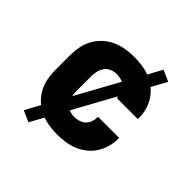

<svg xmlns="http://www.w3.org/2000/svg" viewBox="-170 -730 940 940"><g transform="rotate(45 300.0 -260.0)"><path d="M297 8Q267 8 237.5 3Q208 -2 180.5 -14.5Q153 -27 131 -47.5Q109 -68 94.5 -94.5Q80 -121 74.5 -150.5Q69 -180 69 -210V-310Q69 -340 74.5 -369.5Q80 -399 94.5 -425.5Q109 -452 131 -472.5Q153 -493 180.5 -505.5Q208 -518 237.5 -523Q267 -528 297 -528Q325 -528 353.5 -524Q382 -520 408 -509.5Q434 -499 456.5 -481Q479 -463 494.5 -439Q510 -415 517.5 -387.5Q525 -360 525 -332V-325H379V-328Q379 -344 373.5 -360Q368 -376 356.5 -387Q345 -398 329 -403Q313 -408 297 -408Q279 -408 261.5 -401Q244 -394 233.5 -379Q223 -364 219 -346Q215 -328 215 -310V-210Q215 -192 219 -174Q223 -156 233.5 -141Q244 -126 261.5 -119Q279 -112 297 -112Q313 -112 329 -117Q345 -122 356.5 -133Q368 -144 373.5 -160Q379 -176 379 -192V-195H525V-188Q525 -160 517.5 -132.5Q510 -105 494.5 -81Q479 -57 456.5 -39Q434 -21 408 -10.5Q382 0 353.5 4Q325 8 297 8ZM157 65 99 39 443 -585 501 -559Z"/></g></svg>

Font: Iosevka Aile Heavy
Style: Regular
Weight: 900
Designer: Belleve Invis
Foundry: Belleve Invis
Version: Version 31.1.0; ttfautohint (v1.8.4)